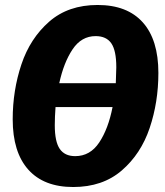

<svg xmlns="http://www.w3.org/2000/svg" viewBox="-20 -733 664 771"><path d="M616 -440Q616 -323 581 -219Q546 -115 469 -48.5Q392 18 274 18Q156 18 93.5 -52Q31 -122 31 -254Q31 -370 66 -474.5Q101 -579 177.5 -646Q254 -713 372 -713Q491 -713 553.5 -643Q616 -573 616 -440ZM218 -399H445Q447 -445 447 -463Q447 -530 427 -559Q407 -588 364 -588Q307 -588 271.5 -535Q236 -482 218 -399ZM432 -303H203Q200 -263 200 -230Q200 -164 220 -135Q240 -106 282 -106Q342 -106 378.5 -161Q415 -216 432 -303Z"/></svg>

Font: Fira Sans Condensed ExtraBold
Style: Italic
Weight: 800
Width: 3
Italic angle: -8°
Designer: bBox Type GmbH & Carrois Corporate GbR & Edenspiekermann AG
Foundry: bBox Type GmbH & Carrois Corporate GbR & Edenspiekermann AG
Version: Version 4.301